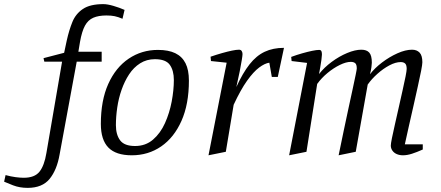

<svg xmlns="http://www.w3.org/2000/svg" viewBox="-159 -744 2136 931"><path d="M-25 167Q-64 167 -96 154.5Q-128 142 -139 137L-132 105Q-106 112 -83.5 115Q-61 118 -44 118Q9 118 32.5 88.5Q56 59 66 -2L142 -445H56L52 -462L152 -488L165 -549Q176 -598 192 -637.5Q208 -677 243 -700.5Q278 -724 342 -724Q362 -724 391 -715.5Q420 -707 445 -696L435 -653Q414 -662 397 -665.5Q380 -669 357 -669Q319 -669 293.5 -658Q268 -647 253 -619.5Q238 -592 229 -541L221 -493H334V-445H213L130 5Q117 80 81.5 123.5Q46 167 -25 167Z M480 9Q403 9 366.5 -28.5Q330 -66 330 -143Q330 -257 366 -337Q402 -417 465 -459.5Q528 -502 607 -502Q658 -502 691 -486Q724 -470 740.5 -437.5Q757 -405 757 -353Q757 -239 721 -158Q685 -77 622.5 -34Q560 9 480 9ZM496 -36Q547 -36 583 -67Q619 -98 641 -147Q663 -196 673.5 -251.5Q684 -307 684 -356Q684 -402 664.5 -429.5Q645 -457 592 -457Q552 -457 520.5 -437Q489 -417 467 -383.5Q445 -350 430.5 -308.5Q416 -267 409.5 -222.5Q403 -178 403 -137Q403 -91 423.5 -63.5Q444 -36 496 -36Z M852 9 940 -440 864 -448 862 -469Q891 -479 917.5 -486.5Q944 -494 965.5 -498.5Q987 -503 1000 -503Q1009 -503 1013 -496.5Q1017 -490 1017 -482Q1017 -475 1013.5 -453.5Q1010 -432 1003.5 -398.5Q997 -365 987 -322Q1018 -390 1051 -432Q1084 -474 1124.5 -493Q1165 -512 1218 -512L1188 -371H1159L1147 -440Q1125 -437 1097.5 -416.5Q1070 -396 1039 -352.5Q1008 -309 974 -236L936 -8Z M1243 9 1330 -439 1255 -448 1253 -468Q1280 -478 1306.5 -485.5Q1333 -493 1354.5 -497.5Q1376 -502 1389 -502Q1393 -502 1396 -500Q1399 -498 1400.5 -493Q1402 -488 1402 -479Q1402 -472 1399.5 -453.5Q1397 -435 1393.5 -415.5Q1390 -396 1388 -385Q1413 -417 1449.5 -444Q1486 -471 1524.5 -487Q1563 -503 1593 -503Q1619 -503 1631.5 -489Q1644 -475 1644 -440Q1644 -435 1642 -418.5Q1640 -402 1635 -384Q1658 -414 1693.5 -441Q1729 -468 1768 -485.5Q1807 -503 1839 -503Q1862 -503 1875.5 -489Q1889 -475 1889 -442Q1889 -432 1883 -400.5Q1877 -369 1867 -325Q1857 -281 1846 -231Q1835 -181 1823.5 -132Q1812 -83 1804 -44H1891V-19Q1862 -6 1838.5 1.5Q1815 9 1795 9Q1778 9 1764.5 3Q1751 -3 1743.5 -14Q1736 -25 1736 -38Q1736 -47 1741.5 -74.5Q1747 -102 1756 -141Q1765 -180 1774.5 -223Q1784 -266 1793 -305.5Q1802 -345 1807.5 -373Q1813 -401 1813 -410Q1813 -429 1805.5 -436Q1798 -443 1784 -443Q1759 -443 1729 -427Q1699 -411 1671 -386Q1643 -361 1624 -334L1566 -8L1483 9Q1495 -49 1507 -107Q1519 -165 1530.5 -217.5Q1542 -270 1551 -312Q1560 -354 1565.5 -380.5Q1571 -407 1571 -412Q1571 -431 1563.5 -437.5Q1556 -444 1542 -444Q1519 -444 1488.5 -429Q1458 -414 1429 -390Q1400 -366 1379 -337L1327 -8Z"/></svg>

Font: Manuale Light
Style: Italic
Weight: 300
Italic angle: -11°
Version: Version 1.002